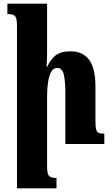

<svg xmlns="http://www.w3.org/2000/svg" viewBox="-20 -780 607 1040"><path d="M545 -56V0H334V-277Q334 -341 325.5 -376.5Q317 -412 290 -412Q269 -412 257 -390Q245 -368 240 -333Q235 -298 235 -258V119Q235 160 245 172Q255 184 286 184V240H72V-640Q72 -681 62 -692.5Q52 -704 20 -704V-760H235V-493Q235 -455 232 -419H236Q252 -455 279.5 -478.5Q307 -502 362 -502Q429 -502 463 -456Q497 -410 497 -309V-126Q497 -95 500.5 -80Q504 -65 514 -60.5Q524 -56 545 -56Z"/></svg>

Font: Noto Serif Armenian ExtraCondensed Black
Style: Regular
Weight: 900
Width: 2
Designer: Monotype Design Team
Foundry: Monotype Imaging Inc.
Version: Version 2.008; ttfautohint (v1.8.4.7-5d5b)